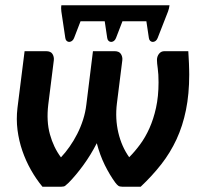

<svg xmlns="http://www.w3.org/2000/svg" viewBox="-20 -706 768 726"><path d="M41 0ZM140.5 0H212C218.7 0 223.5 -1.2 226.5 -3.5C229.5 -5.8 233.8 -9.7 239.5 -15C258.2 -34 276.8 -56.3 295.5 -82C314.2 -107.7 331 -135.2 346 -164.5C353.7 -134.8 363.8 -107.3 376.2 -82C388.8 -56.7 402 -34.5 416 -15.5C420.3 -9.8 424.2 -5.8 427.5 -3.5C430.8 -1.2 435.7 0 442 0H512C541 -27.3 566.9 -55.6 589.8 -84.8C612.6 -113.9 631.8 -145.4 647.5 -179.2C663.2 -213.1 675.1 -250.1 683.2 -290.2C691.4 -330.4 695.5 -375 695.5 -424C695.5 -429 695.4 -435.2 695.2 -442.8C695.1 -450.2 694.8 -458.1 694.5 -466.2C694.2 -474.4 693.8 -482.6 693.2 -490.8C692.8 -498.9 692.3 -506.2 692 -512.5H602C593.3 -512.5 586.4 -509.2 581.2 -502.5C576.1 -495.8 573.5 -488.2 573.5 -479.5C573.5 -471.8 574.5 -461 576.5 -447C578.5 -433 579.5 -415.5 579.5 -394.5C579.5 -359.2 576.3 -327.2 570 -298.5C563.7 -269.8 555.3 -244 545 -221C534.7 -198 522.8 -177.5 509.5 -159.5C496.2 -141.5 482.5 -125.5 468.5 -111.5C449.5 -138.2 435.8 -169.1 427.5 -204.2C419.2 -239.4 417.3 -276.2 422 -314.5L442.5 -478C443.5 -486.7 441.8 -494.6 437.2 -501.8C432.8 -508.9 424.7 -512.5 413 -512.5H331.5L306.5 -310.5C304.2 -290.8 300 -271.7 294 -253C288 -234.3 280.7 -216.5 272 -199.5C263.3 -182.5 253.8 -166.5 243.2 -151.5C232.8 -136.5 221.8 -123 210.5 -111C191.8 -136 177.9 -165 168.8 -198C159.6 -231 157.5 -268.5 162.5 -310.5L183.5 -478C184.5 -486.7 182.8 -494.6 178.5 -501.8C174.2 -508.9 166 -512.5 154 -512.5H73L46 -297.5C42.7 -269.5 42.8 -241.8 46.2 -214.5C49.8 -187.2 55.8 -160.9 64.5 -135.8C73.2 -110.6 84 -86.5 97 -63.5C110 -40.5 124.5 -19.3 140.5 0ZM621 -686H212C211.3 -681.3 211.1 -677.2 211.2 -673.5C211.4 -669.8 211.7 -666.2 212 -662.5L227 -562C227.7 -557.3 229.4 -553.8 232.2 -551.2C235.1 -548.8 238.2 -547.5 241.5 -547.5C244.8 -547.5 248.2 -548.7 251.8 -551C255.2 -553.3 258 -557 260 -562L284.5 -625.5H376L385.5 -562C386.2 -557.3 387.9 -553.8 390.8 -551.2C393.6 -548.8 396.8 -547.5 400.2 -547.5C403.8 -547.5 407.2 -548.7 410.5 -551C413.8 -553.3 416.5 -557 418.5 -562L443 -625.5H533.5L543 -562C543.7 -557.3 545.4 -553.8 548.2 -551.2C551.1 -548.8 554.2 -547.5 557.8 -547.5C561.2 -547.5 564.7 -548.7 568 -551C571.3 -553.3 574 -557 576 -562L615.5 -663C616.8 -667 617.9 -670.7 618.8 -674C619.6 -677.3 620.3 -681.3 621 -686Z"/></svg>

Font: Lato
Style: Bold Italic
Weight: 700
Italic angle: -7°
Designer: Lukasz Dziedzic
Foundry: tyPoland Lukasz Dziedzic
Version: Version 2.007; 2014-02-27